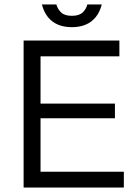

<svg xmlns="http://www.w3.org/2000/svg" viewBox="-20 -842 600 862"><path d="M516 -589H162V-377H496V-311H162V-71H536V0H86V-660H516ZM303 -720Q267 -720 240 -731.5Q213 -743 195 -765.5Q177 -788 168 -822H233Q239 -801 254.5 -786Q270 -771 303 -771Q335 -771 351 -786Q367 -801 372 -822H437Q428 -788 410 -765.5Q392 -743 365 -731.5Q338 -720 303 -720Z"/></svg>

Font: Nata Sans
Style: Regular
Weight: 400
Designer: Daniel Uzquiano Cruz
Version: Version 1.001